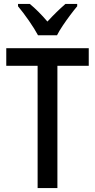

<svg xmlns="http://www.w3.org/2000/svg" viewBox="-20 -960 485 980"><path d="M273 0H172V-624H12V-714H433V-624H273ZM174 -780Q157 -812 127.5 -854.5Q98 -897 72 -928V-940H132Q153 -923 176.5 -899.5Q200 -876 222 -850Q248 -878 268.5 -898Q289 -918 314 -940H374V-928Q358 -909 338.5 -883Q319 -857 300.5 -829.5Q282 -802 271 -780Z"/></svg>

Font: Noto Sans Ethiopic Condensed Medium
Style: Regular
Weight: 500
Width: 3
Designer: Monotype Design Team
Foundry: Monotype Imaging Inc.
Version: Version 2.102; ttfautohint (v1.8.4.7-5d5b)